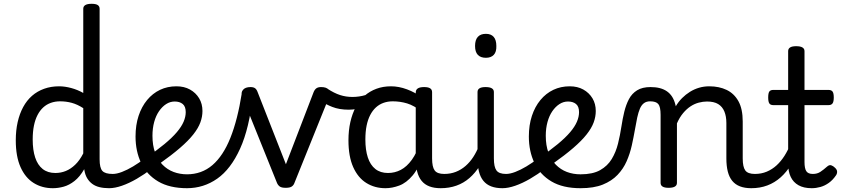

<svg xmlns="http://www.w3.org/2000/svg" viewBox="-20 -973 4435 1010"><path d="M258 17Q201 17 157 -10.5Q113 -38 88 -94Q63 -150 63 -235Q63 -287 73 -331Q83 -375 102 -410Q121 -445 148.5 -469Q176 -493 212 -506Q248 -519 291 -519Q321 -519 354.5 -510Q388 -501 418 -484V-927Q418 -940 429 -946.5Q440 -953 462 -953Q484 -953 494 -946.5Q504 -940 504 -927V-135Q504 -90 518.5 -74Q533 -58 573 -58Q585 -58 591 -46.5Q597 -35 595.5 -20.5Q594 -6 584 5.5Q574 17 554 17Q526 17 503.5 11.5Q481 6 465 -6Q449 -18 438.5 -35.5Q428 -53 424 -77L423 -83Q400 -43 372 -21Q344 1 315 9Q286 17 258 17ZM271 -63Q300 -63 326 -73.5Q352 -84 375.5 -106.5Q399 -129 418 -166V-404Q387 -424 357.5 -432Q328 -440 296 -440Q270 -440 247.5 -432Q225 -424 207.5 -408Q190 -392 177.5 -368Q165 -344 158.5 -312Q152 -280 152 -239Q152 -184 165 -144.5Q178 -105 204.5 -84Q231 -63 271 -63Z M554 17Q540 17 533.5 5.5Q527 -6 528.5 -20.5Q530 -35 541 -46.5Q552 -58 573 -58Q594 -58 621.5 -68.5Q649 -79 680 -97.5Q711 -116 742 -140Q755 -151 766.5 -147.5Q778 -144 785 -133Q792 -122 791.5 -108.5Q791 -95 779 -86Q740 -56 699.5 -32.5Q659 -9 621.5 4Q584 17 554 17Z M743 -139Q804 -181 845 -215Q886 -249 910.5 -278Q935 -307 946 -333Q957 -359 957 -383Q957 -413 941 -426Q925 -439 899 -439Q875 -439 854 -425.5Q833 -412 816.5 -388Q800 -364 791 -331Q782 -298 782 -259Q782 -208 796 -170Q810 -132 835 -106.5Q860 -81 893 -68.5Q926 -56 965 -56Q980 -56 987 -45Q994 -34 994 -19.5Q994 -5 987 6Q980 17 965 17Q872 17 812 -18.5Q752 -54 722.5 -115.5Q693 -177 693 -255Q693 -315 709 -363.5Q725 -412 754 -447Q783 -482 822 -500.5Q861 -519 908 -519Q949 -519 979.5 -502Q1010 -485 1027.5 -456Q1045 -427 1045 -389Q1045 -359 1034 -329Q1023 -299 997 -266Q971 -233 927 -195Q883 -157 818 -111Z M963 17Q954 17 949 6Q944 -5 944 -19.5Q944 -34 949 -45Q954 -56 963 -56Q1041 -56 1097.5 -104.5Q1154 -153 1192 -248Q1230 -343 1252 -483Q1254 -495 1269 -496Q1284 -497 1297.5 -490Q1311 -483 1310 -471Q1292 -299 1243 -191Q1194 -83 1122.5 -33Q1051 17 963 17Z M1483 15Q1461 15 1451.5 8Q1442 1 1437 -11L1254 -465Q1246 -485 1258 -500Q1270 -515 1298 -515Q1313 -515 1321.5 -509Q1330 -503 1335 -489L1484 -109L1630 -489Q1636 -503 1645 -509Q1654 -515 1669 -515Q1698 -515 1709 -501Q1720 -487 1712 -465L1529 -11Q1525 1 1515 8Q1505 15 1483 15Z M1814 -396Q1765 -396 1728 -410.5Q1691 -425 1671 -441Q1658 -451 1657.5 -465Q1657 -479 1664 -491Q1671 -503 1682 -508Q1693 -513 1703 -506Q1738 -483 1769 -473Q1800 -463 1834 -463Q1851 -463 1868.5 -465.5Q1886 -468 1901 -472.5Q1916 -477 1924 -483Q1934 -490 1940.5 -477.5Q1947 -465 1947.5 -449Q1948 -433 1937 -426Q1921 -416 1899.5 -409.5Q1878 -403 1855.5 -399.5Q1833 -396 1814 -396Z M2008 17Q1951 17 1907 -10.5Q1863 -38 1838 -94Q1813 -150 1813 -235Q1813 -287 1823 -331Q1833 -375 1851.5 -410Q1870 -445 1897.5 -469Q1925 -493 1960 -506Q1995 -519 2037 -519Q2078 -519 2121 -503Q2164 -487 2198 -461V-386Q2158 -418 2121.5 -429Q2085 -440 2046 -440Q2020 -440 1997.5 -432Q1975 -424 1957.5 -408Q1940 -392 1927.5 -368Q1915 -344 1908.5 -312Q1902 -280 1902 -239Q1902 -184 1915 -144.5Q1928 -105 1954.5 -84Q1981 -63 2021 -63Q2057 -63 2088.5 -79.5Q2120 -96 2146.5 -132.5Q2173 -169 2192 -229L2208 -168Q2185 -91 2151.5 -51Q2118 -11 2080.5 3Q2043 17 2008 17ZM2298 17Q2264 17 2239 7.5Q2214 -2 2198 -21.5Q2182 -41 2174.5 -70.5Q2167 -100 2167 -140V-486Q2167 -501 2178 -508Q2189 -515 2211 -515Q2232 -515 2242.5 -508.5Q2253 -502 2253 -488V-140Q2253 -95 2266.5 -76.5Q2280 -58 2317 -58Q2326 -58 2330.5 -46.5Q2335 -35 2333.5 -20.5Q2332 -6 2323.5 5.5Q2315 17 2298 17Z M2298 17Q2284 17 2277.5 5.5Q2271 -6 2272.5 -20.5Q2274 -35 2285 -46.5Q2296 -58 2317 -58Q2350 -58 2378 -69Q2406 -80 2429 -100Q2452 -120 2469.5 -147Q2487 -174 2499 -205Q2505 -220 2516.5 -218.5Q2528 -217 2536.5 -207Q2545 -197 2542 -186Q2527 -138 2503.5 -100.5Q2480 -63 2449.5 -36.5Q2419 -10 2381 3.5Q2343 17 2298 17Z M2623 17Q2589 17 2564 7.5Q2539 -2 2523 -21.5Q2507 -41 2499.5 -70.5Q2492 -100 2492 -140V-489Q2492 -502 2502.5 -508.5Q2513 -515 2534 -515Q2556 -515 2567 -508.5Q2578 -502 2578 -489V-140Q2578 -95 2591.5 -76.5Q2605 -58 2642 -58Q2656 -58 2663 -46.5Q2670 -35 2668.5 -20.5Q2667 -6 2656 5.5Q2645 17 2623 17ZM2536 -669Q2508 -669 2493.5 -684.5Q2479 -700 2479 -731Q2479 -763 2493.5 -779Q2508 -795 2536 -795Q2563 -795 2577 -779Q2591 -763 2591 -731Q2592 -700 2577.5 -684.5Q2563 -669 2536 -669Z M2623 17Q2609 17 2602.5 5.5Q2596 -6 2597.5 -20.5Q2599 -35 2610 -46.5Q2621 -58 2642 -58Q2663 -58 2690.5 -68.5Q2718 -79 2749 -97.5Q2780 -116 2811 -140Q2824 -151 2835.5 -147.5Q2847 -144 2854 -133Q2861 -122 2860.5 -108.5Q2860 -95 2848 -86Q2809 -56 2768.5 -32.5Q2728 -9 2690.5 4Q2653 17 2623 17Z M2812 -139Q2873 -181 2914 -215Q2955 -249 2979.5 -278Q3004 -307 3015 -333Q3026 -359 3026 -383Q3026 -413 3010 -426Q2994 -439 2968 -439Q2944 -439 2923 -425.5Q2902 -412 2885.5 -388Q2869 -364 2860 -331Q2851 -298 2851 -259Q2851 -208 2865 -170Q2879 -132 2904 -106.5Q2929 -81 2962 -68.5Q2995 -56 3034 -56Q3049 -56 3056 -45Q3063 -34 3063 -19.5Q3063 -5 3056 6Q3049 17 3034 17Q2941 17 2881 -18.5Q2821 -54 2791.5 -115.5Q2762 -177 2762 -255Q2762 -315 2778 -363.5Q2794 -412 2823 -447Q2852 -482 2891 -500.5Q2930 -519 2977 -519Q3018 -519 3048.5 -502Q3079 -485 3096.5 -456Q3114 -427 3114 -389Q3114 -359 3103 -329Q3092 -299 3066 -266Q3040 -233 2996 -195Q2952 -157 2887 -111Z M3034 17Q3015 17 3006 6Q2997 -5 2997 -19.5Q2997 -34 3006 -45Q3015 -56 3034 -56Q3098 -56 3137 -78Q3176 -100 3198 -136.5Q3220 -173 3231 -217.5Q3242 -262 3249 -308Q3255 -348 3264 -385Q3273 -422 3288.5 -451.5Q3304 -481 3331.5 -498Q3359 -515 3402 -515Q3411 -515 3415.5 -503.5Q3420 -492 3419.5 -477.5Q3419 -463 3414 -451.5Q3409 -440 3400 -440Q3380 -440 3367 -430Q3354 -420 3346 -401Q3338 -382 3332 -354.5Q3326 -327 3320 -291Q3313 -251 3303.5 -208Q3294 -165 3276.5 -125Q3259 -85 3228.5 -53Q3198 -21 3151 -2Q3104 17 3034 17Z M3932 17Q3898 17 3873 7.5Q3848 -2 3832 -21.5Q3816 -41 3808.5 -70.5Q3801 -100 3801 -140V-326Q3801 -361 3790.5 -386.5Q3780 -412 3758 -425.5Q3736 -439 3699 -439Q3678 -439 3655.5 -433Q3633 -427 3612.5 -413.5Q3592 -400 3573.5 -378Q3555 -356 3541 -324V-11Q3541 2 3530 8.5Q3519 15 3497 15Q3476 15 3465.5 8.5Q3455 2 3455 -11V-369Q3455 -411 3443 -425.5Q3431 -440 3400 -440Q3385 -440 3378 -451.5Q3371 -463 3371 -477.5Q3371 -492 3379 -503.5Q3387 -515 3402 -515Q3429 -515 3450.5 -509.5Q3472 -504 3488.5 -492.5Q3505 -481 3516 -463.5Q3527 -446 3533 -422L3535 -414Q3549 -438 3568 -457Q3587 -476 3609.5 -490Q3632 -504 3657.5 -511.5Q3683 -519 3711 -519Q3763 -519 3802.5 -500Q3842 -481 3864.5 -440.5Q3887 -400 3887 -334V-140Q3887 -95 3900.5 -76.5Q3914 -58 3951 -58Q3965 -58 3972 -46.5Q3979 -35 3977.5 -20.5Q3976 -6 3965 5.5Q3954 17 3932 17Z M3932 17Q3918 17 3911.5 5.5Q3905 -6 3906.5 -20.5Q3908 -35 3919 -46.5Q3930 -58 3951 -58Q3985 -58 4013.5 -70Q4042 -82 4065 -103Q4088 -124 4106.5 -153Q4125 -182 4138 -216Q4144 -231 4156 -229.5Q4168 -228 4176.5 -219Q4185 -210 4182 -199Q4166 -148 4142 -108Q4118 -68 4086.5 -40Q4055 -12 4016.5 2.5Q3978 17 3932 17Z M4250 17Q4208 17 4180.5 1.5Q4153 -14 4139.5 -42.5Q4126 -71 4126 -111V-420H4048Q4033 -420 4027 -429Q4021 -438 4021 -460Q4021 -483 4027 -491.5Q4033 -500 4048 -500H4126V-704Q4126 -717 4136.5 -723.5Q4147 -730 4168 -730Q4190 -730 4201 -723.5Q4212 -717 4212 -704V-500H4338Q4353 -500 4359.5 -491.5Q4366 -483 4366 -460Q4366 -438 4359.5 -429Q4353 -420 4338 -420H4212V-121Q4212 -87 4221.5 -72.5Q4231 -58 4256 -58Q4279 -58 4295.5 -69Q4312 -80 4330 -96Q4342 -107 4352.5 -103.5Q4363 -100 4372 -91Q4383 -81 4383.5 -70.5Q4384 -60 4378 -51Q4361 -26 4340 -11Q4319 4 4296 10.5Q4273 17 4250 17Z"/></svg>

Font: Playwrite US Modern
Style: Regular
Weight: 400
Designer: Veronika Burian, José Scaglione
Foundry: TypeTogether
Version: Version 1.002